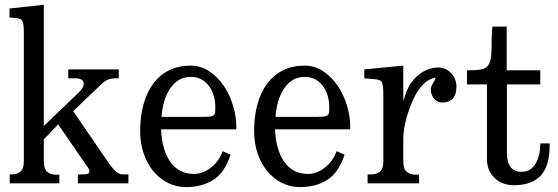

<svg xmlns="http://www.w3.org/2000/svg" viewBox="-20 -762 2320 798"><path d="M162.1 -238.3 307.6 -377.9Q315.4 -385.7 321.8 -395.5Q328.1 -405.3 328.1 -415Q328.1 -423.8 319.8 -430.2Q311.5 -436.5 293 -436.5H263.7V-473.6H473.6V-436.5H458Q431.6 -436.5 414.6 -422.9Q397.5 -409.2 380.9 -392.6L284.2 -299.8L414.1 -110.4Q421.9 -98.6 431.2 -85.4Q440.4 -72.3 449.7 -61.5Q459 -50.8 469.2 -43.9Q479.5 -37.1 489.3 -37.1H513.7V0H303.7V-37.1H324.2Q336.9 -37.1 344.2 -39.6Q351.6 -42 351.6 -51.8Q351.6 -57.6 347.2 -63Q342.8 -68.4 334 -82L221.7 -245.1L162.1 -182.6V-91.8Q162.1 -58.6 176.8 -47.4Q191.4 -36.1 209 -36.1H226.6V0H20.5V-37.1H31.2Q49.8 -37.1 64.5 -48.3Q79.1 -59.6 79.1 -91.8V-627.9Q79.1 -656.2 74.7 -670.9Q70.3 -685.5 44.9 -687.5L19.5 -689.5V-726.6L162.1 -742.2Z M938.5 -119.1Q913.1 -43 865.7 -13.7Q818.4 15.6 753.9 15.6Q711.9 15.6 676.8 -2.4Q641.6 -20.5 616.2 -51.8Q590.8 -83 576.7 -125.5Q562.5 -168 562.5 -216.8Q562.5 -279.3 576.7 -329.6Q590.8 -379.9 617.7 -415.5Q644.5 -451.2 683.6 -470.2Q722.7 -489.3 772.5 -489.3Q814.5 -489.3 849.6 -465.8Q884.8 -442.4 909.7 -405.8Q934.6 -369.1 948.2 -324.2Q961.9 -279.3 961.9 -237.3V-224.6H649.4Q653.3 -136.7 689 -87.9Q724.6 -39.1 786.1 -39.1Q803.7 -39.1 821.3 -45.4Q838.9 -51.8 855 -64Q871.1 -76.2 884.3 -93.8Q897.5 -111.3 905.3 -133.8ZM875 -313.5Q875 -370.1 847.2 -406.2Q819.3 -442.4 772.5 -442.4Q721.7 -442.4 689.5 -397.5Q657.2 -352.5 651.4 -276.4H827.1Q844.7 -276.4 854.5 -277.8Q864.3 -279.3 868.7 -283.2Q873 -287.1 874 -294.4Q875 -301.8 875 -313.5Z M1412.1 -119.1Q1386.7 -43 1339.4 -13.7Q1292 15.6 1227.5 15.6Q1185.5 15.6 1150.4 -2.4Q1115.2 -20.5 1089.8 -51.8Q1064.5 -83 1050.3 -125.5Q1036.1 -168 1036.1 -216.8Q1036.1 -279.3 1050.3 -329.6Q1064.5 -379.9 1091.3 -415.5Q1118.2 -451.2 1157.2 -470.2Q1196.3 -489.3 1246.1 -489.3Q1288.1 -489.3 1323.2 -465.8Q1358.4 -442.4 1383.3 -405.8Q1408.2 -369.1 1421.9 -324.2Q1435.5 -279.3 1435.5 -237.3V-224.6H1123Q1127 -136.7 1162.6 -87.9Q1198.2 -39.1 1259.8 -39.1Q1277.3 -39.1 1294.9 -45.4Q1312.5 -51.8 1328.6 -64Q1344.7 -76.2 1357.9 -93.8Q1371.1 -111.3 1378.9 -133.8ZM1348.6 -313.5Q1348.6 -370.1 1320.8 -406.2Q1293 -442.4 1246.1 -442.4Q1195.3 -442.4 1163.1 -397.5Q1130.9 -352.5 1125 -276.4H1300.8Q1318.4 -276.4 1328.1 -277.8Q1337.9 -279.3 1342.3 -283.2Q1346.7 -287.1 1347.7 -294.4Q1348.6 -301.8 1348.6 -313.5Z M1818.4 -335.9Q1796.9 -335.9 1783.7 -352.5Q1770.5 -369.1 1770.5 -390.6Q1770.5 -401.4 1782.2 -420.9Q1788.1 -428.7 1789.1 -433.1Q1790 -437.5 1790 -439.5Q1728.5 -428.7 1689.5 -330.1Q1673.8 -291 1665 -253.9Q1656.2 -216.8 1656.2 -180.7V-91.8Q1656.2 -59.6 1670.9 -47.9Q1685.5 -36.1 1704.1 -36.1H1721.7V0H1507.8V-37.1H1526.4Q1543.9 -37.1 1558.6 -48.3Q1573.2 -59.6 1573.2 -91.8V-373Q1573.2 -401.4 1568.8 -416Q1564.5 -430.7 1540 -432.6L1494.1 -436.5V-473.6L1656.2 -489.3V-347.7H1659.2Q1665 -376 1678.2 -400.4Q1691.4 -424.8 1710.4 -442.9Q1729.5 -460.9 1752.9 -471.2Q1776.4 -481.4 1800.8 -481.4Q1833 -481.4 1855 -458Q1877 -434.6 1877 -402.3Q1877 -369.1 1861.8 -352.5Q1846.7 -335.9 1818.4 -335.9Z M2085.9 -651.4V-469.7H2225.6V-411.1H2086.9V-126Q2086.9 -47.9 2148.4 -47.9Q2185.5 -47.9 2205.6 -81.1Q2225.6 -114.3 2225.6 -166H2264.6V-158.2Q2264.6 -72.3 2227.5 -32.2Q2190.4 7.8 2116.2 7.8Q2066.4 7.8 2035.2 -22.9Q2003.9 -53.7 2003.9 -100.6V-411.1H1920.9V-469.7H1928.7Q1958 -469.7 1976.6 -472.7Q1995.1 -475.6 2005.4 -486.3Q2015.6 -497.1 2019.5 -517.1Q2023.4 -537.1 2023.4 -572.3Q2023.4 -581.1 2023.4 -591.8Q2023.4 -602.5 2023.9 -613.8Q2024.4 -625 2024.9 -634.8Q2025.4 -644.5 2027.3 -651.4Z"/></svg>

Font: Subtext
Style: Regular
Weight: 400
Designer: Christopher J. Fynn
Foundry: Christopher J. Fynn for DDC
Version: Version 1.000 preliminary